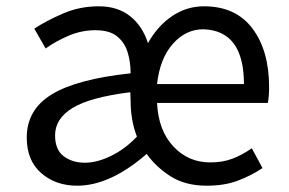

<svg xmlns="http://www.w3.org/2000/svg" viewBox="-20 -577 917 610"><path d="M225 13Q157 13 111 -27Q65 -67 65 -140Q65 -229 145 -277.5Q225 -326 395 -344Q395 -380 385.5 -411Q376 -442 352 -461.5Q328 -481 283 -481Q239 -481 198 -463.5Q157 -446 125 -423L89 -486Q127 -511 180 -534Q233 -557 294 -557Q354 -557 393.5 -525.5Q433 -494 450 -440Q481 -495 527 -526Q573 -557 628 -557Q729 -557 782 -486.5Q835 -416 835 -300Q835 -272 831 -250H479Q483 -163 530.5 -112Q578 -61 648 -61Q688 -61 719 -73Q750 -85 780 -106L814 -43Q778 -19 735.5 -3Q693 13 637 13Q569 13 522.5 -16.5Q476 -46 446 -88Q330 13 225 13ZM250 -60Q288 -60 332.5 -81.5Q377 -103 415 -143Q395 -195 395 -256L394 -284Q266 -268 210.5 -234Q155 -200 155 -147Q155 -101 182.5 -80.5Q210 -60 250 -60ZM479 -310H755Q755 -480 626 -484Q570 -484 529 -437.5Q488 -391 479 -310Z"/></svg>

Font: Noto Sans CJK KR Regular (TTF)
Style: Regular
Weight: 400
Designer: Ryoko NISHIZUKA 西塚涼子 (kana & ideographs); Paul D. Hunt (Latin, Greek & Cyrillic); Wenlong ZHANG 张文龙 (bopomofo); Sandoll 
Foundry: Adobe Systems Incorporated
Version: Version 1.004;PS 1.004;hotconv 1.0.82;makeotf.lib2.5.63406